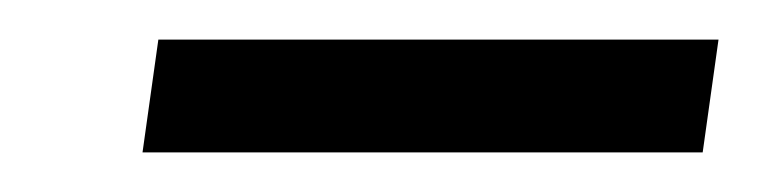

<svg xmlns="http://www.w3.org/2000/svg" viewBox="-20 -716 383 97"><path d="M343 -696 335 -639H52L60 -696Z"/></svg>

Font: Pathway Extreme 8pt Thin 12pt ExtraLight
Style: Italic
Weight: 250
Italic angle: -8°
Version: Version 1.001;gftools[0.9.26]